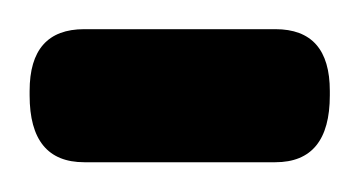

<svg xmlns="http://www.w3.org/2000/svg" viewBox="-59 -109 242 129"><path d="M-2.4 0Q-39.1 0 -39.1 -44.9V-47.9Q-39.1 -89.4 -2.4 -89.4H126Q162.6 -89.4 162.6 -47.9V-44.9Q162.6 0 126 0Z"/></svg>

Font: Gandom FD-WOL
Style: FD-WOL
Weight: 400
Foundry: DejaVu fonts team - Redesigned by Saber Rastikerdar - Based on Samim Font
Version: Version 0.6